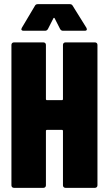

<svg xmlns="http://www.w3.org/2000/svg" viewBox="-20 -904 524 924"><path d="M243 -816 269 -765C272 -759 277 -756 283 -756H388C394 -756 398 -758 398 -763C398 -765 397 -767 396 -770L330 -876C327 -882 322 -884 316 -884H162C156 -884 151 -882 148 -876L85 -770C80 -761 84 -756 93 -756H197C203 -756 208 -759 211 -765L237 -816C239 -819 241 -819 243 -816ZM283 -688V-427C283 -424 281 -422 278 -422H206C203 -422 201 -424 201 -427V-688C201 -695 196 -700 189 -700H47C40 -700 35 -695 35 -688V-12C35 -5 40 0 47 0H189C196 0 201 -5 201 -12V-274C201 -277 203 -279 206 -279H278C281 -279 283 -277 283 -274V-12C283 -5 288 0 295 0H437C444 0 449 -5 449 -12V-688C449 -695 444 -700 437 -700H295C288 -700 283 -695 283 -688Z"/></svg>

Font: Barlow Condensed ExtraBold
Style: Regular
Weight: 800
Width: 3
Designer: Jeremy Tribby
Foundry: Tribby Type
Version: Version 1.422;hotconv 1.0.109;makeotfexe 2.5.65596